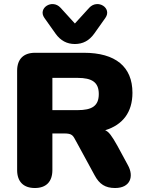

<svg xmlns="http://www.w3.org/2000/svg" viewBox="-20 -935 741 964"><path d="M155 9C212 9 243 -23 243 -81V-265H301C344 -265 346 -255 363 -224L455 -55C479 -10 509 9 558 9C634 9 654 -49 622 -106L570 -202C541 -254 526 -274 508 -281C596 -308 645 -371 645 -469C645 -600 560 -670 401 -670H156C98 -670 66 -638 66 -580V-81C66 -23 98 9 155 9ZM369 -382H243V-544H369C442 -544 476 -522 476 -463C476 -403 442 -382 369 -382ZM356 -714C396 -714 428 -731 453 -766L509 -845C544 -894 471 -942 428 -896L356 -817L284 -896C242 -942 168 -894 203 -845L259 -766C284 -731 316 -714 356 -714Z"/></svg>

Font: SN Pro Heavy
Style: Regular
Weight: 800
Designer: Tobias Whetton
Foundry: Supernotes
Version: Version 1.001;Glyphs 3.2 (3249)